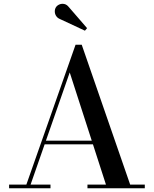

<svg xmlns="http://www.w3.org/2000/svg" viewBox="-20 -1003 820 1023"><path d="M212.5 -234V-253.5H532V-234ZM415.5 -764.5 673.5 -19.5H751.5V0H446V-19.5H544.5L351.5 -617L143 -19.5H249V0H28.5V-19.5H120.5L382.5 -764.5ZM432.5 -839.5 299.5 -901.5Q287 -906.5 279.8 -917Q272.5 -927.5 272 -940.5Q271.5 -953.5 277.5 -963.5Q283.5 -973.5 295.8 -979Q308 -984.5 322 -981.8Q336 -979 347 -965L444 -853Z"/></svg>

Font: Bodoni Moda 11pt Medium
Style: Regular
Weight: 500
Designer: Owen Earl
Foundry: indestructible type
Version: Version 2.004